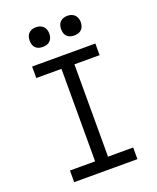

<svg xmlns="http://www.w3.org/2000/svg" viewBox="-170 -1048 939 1147"><g transform="rotate(-20 300.0 -474.0)"><path d="M99 0V-74H259V-662H99V-735H501V-661H341V-74H501V0ZM400 -823Q387 -823 375 -826.5Q363 -830 354 -839Q345 -848 341.5 -860Q338 -872 338 -885Q338 -898 341.5 -910Q345 -922 354 -931Q363 -940 375 -944Q387 -948 400 -948Q413 -948 425 -944Q437 -940 446 -931Q455 -922 459 -910Q463 -898 463 -885Q463 -872 459 -860Q455 -848 446 -839Q437 -830 425 -826.5Q413 -823 400 -823ZM200 -823Q187 -823 175 -826.5Q163 -830 154 -839Q145 -848 141.5 -860Q138 -872 138 -885Q138 -898 141.5 -910Q145 -922 154 -931Q163 -940 175 -944Q187 -948 200 -948Q213 -948 225 -944Q237 -940 246 -931Q255 -922 259 -910Q263 -898 263 -885Q263 -872 259 -860Q255 -848 246 -839Q237 -830 225 -826.5Q213 -823 200 -823Z"/></g></svg>

Font: Monocode
Style: Regular
Weight: 400
Designer: Belleve Invis
Foundry: Belleve Invis
Version: Version 16.1.0; ttfautohint (v1.8.4)